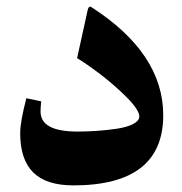

<svg xmlns="http://www.w3.org/2000/svg" viewBox="-20 -561 551 580"><path d="M473.1 -212.9C473.1 -337.4 400.9 -446.3 255.9 -539.6C250.5 -543.5 246.6 -539.6 244.1 -527.3L212.9 -385.3C231.9 -374 255.9 -357.4 284.2 -335.9C312 -314.5 338.9 -291 363.8 -266.1C388.7 -240.7 400.9 -221.7 400.9 -209C400.9 -191.4 372.6 -177.7 331.1 -171.9C289.6 -166 252 -163.6 214.4 -163.6C139.6 -163.6 102.5 -183.6 102.5 -224.1C102.5 -231 103 -241.2 104.5 -254.9L59.6 -264.2C47.4 -217.3 41 -182.1 41 -159.2C41 -53.2 91.8 -1 201.7 -1C382.8 -1 473.1 -71.8 473.1 -212.9Z"/></svg>

Font: Parastoo
Style: Bold
Weight: 700
Foundry: Saber Rastikerdar (saber.rastikerdar@gmail.com)
Version: Version 2.0.1